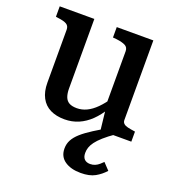

<svg xmlns="http://www.w3.org/2000/svg" viewBox="-140 -650 921 1006"><g transform="rotate(20 320.5 -146.5)"><path d="M214 -538V-150Q214 -123 221 -104Q228 -85 244 -76Q260 -67 287 -67Q315 -67 341.5 -79.5Q368 -92 394 -118Q420 -144 446 -183V-122Q421 -80 390.5 -50.5Q360 -21 324 -5.5Q288 10 246 10Q200 10 166.5 -6.5Q133 -23 115 -57Q97 -91 97 -140V-435Q97 -456 82 -465Q67 -474 34 -478L21 -480V-538ZM543 -538V-94Q543 -82 551 -74.5Q559 -67 574 -63.5Q589 -60 610 -57L616 -56V0H444L431 -117L426 -124V-435Q426 -456 409.5 -465Q393 -474 360 -478L339 -480V-538ZM499 -37 526 -8Q490 17 467 37.5Q444 58 431.5 75Q419 92 414 107Q409 122 409 138Q409 161 420.5 172.5Q432 184 453 184Q468 184 480.5 178.5Q493 173 503 164Q513 155 520 148L555 185Q532 211 501.5 228Q471 245 422 245Q367 245 333 221.5Q299 198 299 153Q299 127 310.5 105.5Q322 84 345.5 63Q369 42 407.5 17.5Q446 -7 499 -37Z"/></g></svg>

Font: Roboto Serif SemiCondensed Medium
Style: Regular
Weight: 500
Width: 4
Designer: Greg Gazdowicz
Foundry: Commercial Type
Version: Version 1.007